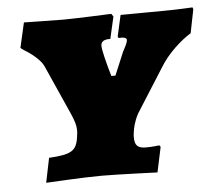

<svg xmlns="http://www.w3.org/2000/svg" viewBox="-43 -554 678 608"><g transform="rotate(-5 296.0 -250.5)"><path d="M292 -410C292 -423 302 -430 322 -429L338 -499L332 -508C332 -508 217 -503 181 -503C156 -503 54 -505 54 -505L36 -426L40 -422C68 -405 97 -383 107 -361L177 -204C187 -181 192 -166 192 -150C192 -146 192 -141 191 -137L190 -129C184 -85 167 -75 96 -71L80 7C80 7 202 0 256 0C305 0 434 5 434 5L451 -75L447 -80C447 -80 427 -77 405 -77C379 -77 369 -86 369 -112C369 -116 369 -121 370 -126C372 -141 375 -159 389 -186L479 -328C502 -366 544 -405 577 -425L592 -500L590 -506C590 -506 539 -503 495 -503C450 -503 412 -502 361 -502L346 -435L348 -430C367 -431 374 -428 374 -421C374 -415 368 -402 359 -386L328 -312H315C302 -356 292 -397 292 -410Z"/></g></svg>

Font: Alegreya SC Black
Style: Italic
Weight: 900
Italic angle: -7°
Designer: Juan Pablo del Peral
Foundry: Huerta Tipografica
Version: Version 2.007;PS 002.007;hotconv 1.0.88;makeotf.lib2.5.64775